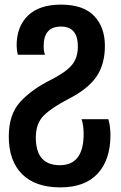

<svg xmlns="http://www.w3.org/2000/svg" viewBox="-20 -571 525 831"><path d="M241 240Q348 240 403 180Q458 120 458 14Q458 -24 449 -55H333Q342 -29 342 9Q342 144 239 144Q135 144 135 24Q135 -38 171 -72.5Q207 -107 277 -143Q361 -186 397.5 -239.5Q434 -293 434 -372Q434 -454 387 -502.5Q340 -551 244 -551Q150 -551 101 -503.5Q52 -456 52 -374Q52 -356 57 -334H175Q169 -347 169 -372Q169 -456 244 -456Q317 -456 317 -370Q317 -320 290.5 -289Q264 -258 203 -227Q118 -185 68 -130.5Q18 -76 18 20Q18 125 75.5 182.5Q133 240 241 240Z"/></svg>

Font: Noto Sans Georgian Condensed Semi
Style: Regular
Weight: 600
Width: 3
Designer: Monotype Design Team
Foundry: Monotype Imaging Inc.
Version: Version 1.901